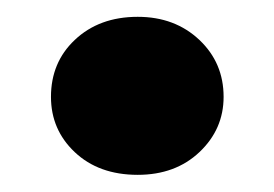

<svg xmlns="http://www.w3.org/2000/svg" viewBox="-20 -198 322 226"><path d="M243.2 -84Q243.2 -45.9 214.8 -19Q186.5 7.8 142.1 7.8Q96.2 7.8 67.9 -19Q40 -45.4 40 -84Q40 -124.5 67.9 -150.9Q96.7 -178.2 142.1 -178.2Q186 -178.2 214.8 -150.9Q243.2 -124 243.2 -84Z"/></svg>

Font: PoppinsZ
Style: Bold
Weight: 700
Designer: Ninad Kale (Devanagari), Jonny Pinhorn (Latin)
Foundry: Indian Type Foundry
Version: Version 3.002;FEAKit 1.0